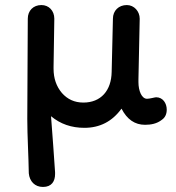

<svg xmlns="http://www.w3.org/2000/svg" viewBox="-20 -492 696 760"><path d="M94 194C97 226 118 248 150 248C185 248 198 225 198 197C198 195 198 192 198 190C193 122 189 53 182 -32C219 -1 263 14 314 14C375 14 424 -11 461 -62C483 -19 514 2 554 2C577 2 601 -2 621 -18C634 -27 640 -41 640 -58C640 -83 625 -107 598 -107C593 -107 573 -101 562 -101C541 -101 528 -132 528 -167C528 -171 528 -174 528 -178L533 -418C533 -447 511 -472 482 -472C450 -472 427 -450 427 -418L422 -208C421 -133 379 -86 310 -86C275 -86 247 -99 225 -124C203 -150 192 -182 192 -220C192 -222 192 -225 192 -227L195 -418C195 -450 173 -472 144 -472C112 -472 90 -450 90 -418C90 -294 88 -160 88 -21C88 47 93 123 94 194Z"/></svg>

Font: Dongle
Style: Regular
Weight: 400
Designer: Yanghee Ryu
Foundry: Yanghee Ryu
Version: Version 2.000